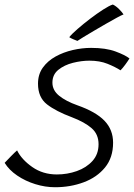

<svg xmlns="http://www.w3.org/2000/svg" viewBox="-55 -764 577 826"><path d="M182 41.5Q139.5 41.5 96.8 28.2Q54 15 19 -8.8Q-16 -32.5 -35 -63.5Q-25 -74 -7.8 -91.8Q9.5 -109.5 18.5 -117Q38 -77.5 83.8 -45.5Q129.5 -13.5 189.5 -13.5Q234.5 -13.5 275.5 -28Q316.5 -42.5 342.8 -71.5Q369 -100.5 369 -143.5Q369 -186.5 339.2 -212.5Q309.5 -238.5 254.5 -259.5Q186 -285 147.2 -315Q108.5 -345 108.5 -404Q108.5 -444 129.2 -473Q150 -502 184 -520.8Q218 -539.5 258.2 -548.8Q298.5 -558 337 -558Q400.5 -558 442.2 -542.5Q484 -527 502 -512.5Q495 -501 483.8 -485.8Q472.5 -470.5 463.5 -461.5Q441 -476 407.5 -489.5Q374 -503 329.5 -503Q296 -503 259 -493.8Q222 -484.5 196.2 -463.8Q170.5 -443 170.5 -408.5Q170.5 -375.5 199.5 -352Q228.5 -328.5 278 -311Q357.5 -283 394.5 -244.5Q431.5 -206 431.5 -150Q431.5 -86 396.8 -43.5Q362 -1 305 20.2Q248 41.5 182 41.5ZM430.5 -744.5Q444 -738 457 -725Q470 -712 476.5 -702Q467 -698.5 446.5 -687.2Q426 -676 400.2 -661.2Q374.5 -646.5 349.2 -631.5Q324 -616.5 304.5 -604.8Q285 -593 278 -588Q272.5 -590 260 -595.2Q247.5 -600.5 243 -604Q254 -618 278.8 -639.5Q303.5 -661 333 -683.5Q362.5 -706 389 -723Q415.5 -740 430.5 -744.5Z"/></svg>

Font: Grandstander ExtraLight
Style: Italic
Weight: 200
Italic angle: -15°
Designer: Tyler Finck
Foundry: Etcetera Type Co
Version: Version 1.200; ttfautohint (v1.8.3)